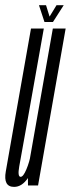

<svg xmlns="http://www.w3.org/2000/svg" viewBox="-44 -709 271 734"><path d="M63 0H101.5L207 -600H158L62.5 -58.5ZM123.5 -600H74.5L5 -206.5Q-11 -113.5 -21.8 -54Q-32.5 5.5 10 5.5Q40 5.5 63.2 -29Q86.5 -63.5 94 -106.5L74 -120.5Q69 -90.5 57 -61.8Q45 -33 35 -33Q22.5 -33 29.5 -72.5Q36.5 -112 53 -203ZM126 -625H158.5L199.5 -689H172L145.5 -645.5L132 -689H105Z"/></svg>

Font: Anybody UltraCondensed Light
Style: Italic
Weight: 300
Width: 1
Italic angle: -10°
Version: Version 1.113;gftools[0.9.25]